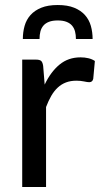

<svg xmlns="http://www.w3.org/2000/svg" viewBox="-20 -745 406 765"><path d="M68.5 0ZM68.5 0V-507.5H123Q138.5 -507.5 144.2 -502Q150 -496.5 152 -482L158 -408Q182 -458.5 217 -487.5Q252 -516.5 301 -516.5Q317.5 -516.5 332.2 -513Q347 -509.5 358 -502L351.5 -431Q348.5 -417.5 335.5 -417.5Q328.5 -417.5 314.8 -420.5Q301 -423.5 284.5 -423.5Q261 -423.5 242.8 -416.5Q224.5 -409.5 210 -396Q195.5 -382.5 184.2 -363Q173 -343.5 163.5 -318.5V0ZM210 -725Q249 -725 275.5 -714.2Q302 -703.5 318.5 -685Q335 -666.5 342 -641.8Q349 -617 349 -589.5H282.5Q282.5 -606 279 -619.5Q275.5 -633 267.2 -642.8Q259 -652.5 245 -658Q231 -663.5 210 -663.5Q189 -663.5 175 -658Q161 -652.5 152.8 -642.8Q144.5 -633 141 -619.5Q137.5 -606 137.5 -589.5H71Q71 -617 78 -641.8Q85 -666.5 101.5 -685Q118 -703.5 144.5 -714.2Q171 -725 210 -725Z"/></svg>

Font: Lato Medium
Style: Regular
Weight: 500
Designer: Lukasz Dziedzic
Foundry: tyPoland Lukasz Dziedzic
Version: Version 2.006; 2014-01-15